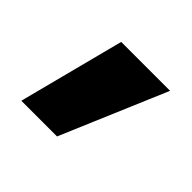

<svg xmlns="http://www.w3.org/2000/svg" viewBox="-75 -216 416 416"><g transform="rotate(45 133.0 -7.5)"><path d="M88.4 -129.3H238.2L134.9 113.8H25.5Z"/></g></svg>

Font: Oak Sans Light
Style: Regular
Weight: 400
Designer: Erik Kennedy, Walven
Foundry: Erik Kennedy, Walven
Version: Version 1.100;Glyphs 3.1.2 (3151)